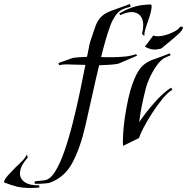

<svg xmlns="http://www.w3.org/2000/svg" viewBox="-295 -714 928 953"><path d="M-123 198Q-123 195 -123 192Q-123 189 -122 186L-75 181Q-47 178 -22 138.5Q3 99 25 35.5Q47 -28 66 -103.5Q85 -179 101 -254.5Q117 -330 129 -392Q107 -393 84 -393Q61 -393 51 -394Q20 -396 -1 -390L-5 -401L65 -426Q73 -428 94.5 -429.5Q116 -431 137 -432Q142 -455 145.5 -474.5Q149 -494 153 -508Q168 -552 178 -581.5Q188 -611 207 -630.5Q226 -650 267 -664Q272 -666 285 -670.5Q298 -675 313 -680.5Q328 -686 339 -690Q350 -694 350 -694L354 -681L327 -673Q299 -665 281 -640.5Q263 -616 251.5 -584Q240 -552 230 -518Q224 -496 218 -474.5Q212 -453 207 -431Q219 -430 232 -430Q245 -430 258 -430Q290 -430 322 -433Q354 -436 380 -445L386 -438L293 -398Q274 -394 247.5 -392.5Q221 -391 197 -390Q179 -316 163 -242Q147 -168 129 -91Q104 19 64.5 93.5Q25 168 -51 194Q-63 196 -84.5 197.5Q-106 199 -123 198ZM421 -535 410 -546Q416 -570 416 -588Q416 -620 400.5 -637Q385 -654 358 -654Q334 -654 302 -639L297 -647Q330 -666 354.5 -675Q379 -684 402 -687.5Q425 -691 453 -692L457 -689Q459 -677 454 -656Q449 -635 441 -613Q437 -602 433.5 -591.5Q430 -581 427 -571Q421 -552 421 -535ZM-146 219Q-184 219 -212 212Q-240 205 -273 192L-275 187Q-271 174 -255 156Q-239 138 -221 120Q-211 111 -202 102Q-193 93 -185 85Q-177 77 -171.5 69.5Q-166 62 -162 53L-157 68Q-196 111 -196 147Q-196 174 -171.5 190.5Q-147 207 -100 206V217Q-113 218 -124 218.5Q-135 219 -146 219ZM473 -468Q461 -468 449.5 -471.5Q438 -475 424 -482L466 -538Q474 -534 488 -534Q510 -534 538 -543.5Q566 -553 589 -569Q597 -582 607 -582Q613 -582 613 -576Q613 -572 607 -563Q601 -554 584.5 -539.5Q568 -525 549.5 -509.5Q531 -494 518 -483.5Q505 -473 505 -473Q496 -471 488.5 -469.5Q481 -468 473 -468ZM316 10Q315 5 315 -1.5Q315 -8 315 -15Q315 -46 319.5 -89Q324 -132 332.5 -178Q341 -224 351 -262Q371 -330 395 -366Q419 -402 464 -418Q469 -420 482.5 -424.5Q496 -429 511 -435Q526 -441 537 -445Q548 -449 548 -449L552 -440L525 -428Q507 -420 488 -395.5Q469 -371 453 -338.5Q437 -306 428 -273Q418 -233 409 -189.5Q400 -146 396 -108Q428 -155 470.5 -203.5Q513 -252 554 -279L561 -269Q536 -254 509.5 -221Q483 -188 458.5 -150Q434 -112 417 -79Q400 -46 395 -29Z"/></svg>

Font: Kings
Style: Regular
Weight: 400
Designer: Robert E. Leuschke
Foundry: Robert E. Leuschke
Version: Version 1.010; ttfautohint (v1.8.3)